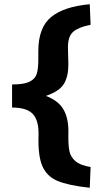

<svg xmlns="http://www.w3.org/2000/svg" viewBox="-20 -741 484 907"><path d="M162 -101Q159 -5 180 43.5Q201 92 251.5 113.5Q302 135 404 146L408 48Q359 40 336 20Q313 0 307.5 -29Q302 -58 303 -110Q305 -179 281 -222Q257 -265 197 -288Q261 -310 282 -345Q303 -380 303 -437Q303 -462 302 -474L301 -518Q301 -570 326.5 -591.5Q352 -613 408 -624L404 -721Q282 -710 221.5 -660.5Q161 -611 161 -499V-461Q161 -416 153.5 -392Q146 -368 119.5 -355Q93 -342 37 -342V-233Q107 -233 135.5 -202Q164 -171 162 -101Z"/></svg>

Font: Geom
Style: Bold
Weight: 700
Version: Version 1.102